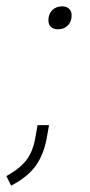

<svg xmlns="http://www.w3.org/2000/svg" viewBox="-56 -472 283 603"><path d="M96 -408Q96 -428 108 -440Q120 -452 139 -452Q153 -452 161 -444.5Q169 -437 169 -424Q169 -404 157 -392Q145 -380 126 -380Q112 -380 104 -387.5Q96 -395 96 -408ZM-36 81 -24 74Q11 53 29 28Q47 3 54 -34L62 -79H98L90 -34Q80 15 57 47.5Q34 80 -10 105L-21 111Z"/></svg>

Font: Bai Jamjuree ExtraLight
Style: Italic
Weight: 275
Italic angle: -10°
Version: Version 1.000; ttfautohint (v1.6)